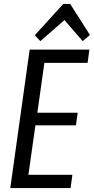

<svg xmlns="http://www.w3.org/2000/svg" viewBox="-20 -951 475 971"><path d="M105 -67H346L337 0H32L130 -700H432L423 -633H185L212 -687L164 -346L149 -381H373L364 -317H140L164 -352L116 -13ZM156 -773 300 -931H335L435 -774L398 -743L292 -866H325L184 -743Z"/></svg>

Font: Pathway Extreme Condensed
Style: Italic
Weight: 400
Width: 3
Italic angle: -8°
Version: Version 1.001;gftools[0.9.26]